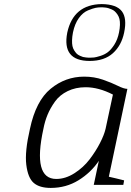

<svg xmlns="http://www.w3.org/2000/svg" viewBox="-20 -907 645 942"><path d="M498 -275 534 -443Q464 -479 400 -479Q351 -479 312 -460Q273 -441 250 -409Q227 -377 213.5 -344.5Q200 -312 193 -275Q139 -29 256 -29Q301 -29 345 -57Q389 -85 419.5 -125Q450 -165 470.5 -205Q491 -245 498 -275ZM605 -471 514 -40Q525 -38 550.5 -31.5Q576 -25 589 -22L585 0H440L465 -118Q426 -60 365 -22.5Q304 15 229 15Q174 15 145.5 -9.5Q117 -34 109 -98.5Q101 -163 127 -275Q156 -412 228.5 -471.5Q301 -531 393 -531Q442 -531 485 -516Q528 -501 558 -486Q588 -471 605 -471ZM338 -748Q334 -727 333.5 -710Q333 -693 335.5 -681Q338 -669 344.5 -659Q351 -649 356.5 -643.5Q362 -638 372 -633.5Q382 -629 387 -627.5Q392 -626 402.5 -625Q413 -624 414.5 -624Q416 -624 423 -624Q432 -624 441.5 -625Q451 -626 472 -632.5Q493 -639 509 -651Q525 -663 541 -688Q557 -713 564 -748Q568 -768 568.5 -785Q569 -802 566 -814Q563 -826 556.5 -835.5Q550 -845 543.5 -851Q537 -857 527.5 -861Q518 -865 511.5 -867Q505 -869 496 -870Q487 -871 483.5 -871Q480 -871 475 -871Q462 -871 449 -868.5Q436 -866 411.5 -856Q387 -846 367 -818.5Q347 -791 338 -748ZM479 -887Q552 -886 578 -851.5Q604 -817 589 -747Q576 -684 534 -646Q492 -608 420 -608Q283 -608 310 -747Q340 -885 479 -887Z"/></svg>

Font: Afta serif
Style: Italic
Weight: 400
Italic angle: -12°
Designer: parq.ink
Foundry: Oriol Esparraguera Font
Version: Version 1.000